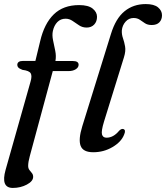

<svg xmlns="http://www.w3.org/2000/svg" viewBox="-27 -738 816 944"><path d="M58 -418.5Q58 -438.5 86.5 -438.5H147L170.5 -535.5Q190.5 -621.5 237.2 -667.2Q284 -713 362 -713Q407 -713 428.5 -695.8Q450 -678.5 450 -655.5Q450 -632 436 -617.2Q422 -602.5 399 -602.5Q378.5 -602.5 362.2 -613.2Q346 -624 330 -635Q314 -646 295.5 -646Q271 -646 255 -629.5Q239 -613 233 -586Q228.5 -565.5 233.8 -540.2Q239 -515 244.5 -488.8Q250 -462.5 245.5 -438H331.5Q359.5 -438 359.5 -419.5Q359.5 -406.5 345.5 -397.5Q331.5 -388.5 309.5 -388.5H232.5L119.5 29.5Q111.5 58.5 111.5 77.5Q111.5 90 117.8 98Q124 106 130 113.2Q136 120.5 136 131.5Q136 153 105 169.5Q74 186 36 186Q-24.5 186 0.5 97L123 -336Q131.5 -364.5 124 -377.5Q116.5 -390.5 83.5 -394.5Q68 -400.5 63 -406.2Q58 -412 58 -418.5ZM689.5 -718Q730.5 -718 750 -701.8Q769.5 -685.5 769.5 -663Q769.5 -642 756.8 -628.5Q744 -615 719 -615Q699 -615 686 -623.5Q673 -632 660.5 -640.8Q648 -649.5 629.5 -649.5Q606.5 -649.5 590.5 -631.5Q574.5 -613.5 572 -588.5Q571 -569 577.5 -550.5Q584 -532 588 -509.5Q592 -487 582.5 -456.5L484.5 -140.5Q470 -93 474.5 -77Q479 -61 496.5 -61Q531 -61 559 -95.5Q570.5 -106.5 579.5 -103.5Q593.5 -99 583 -75.5Q569 -40 526 -14.8Q483 10.5 431.5 10.5Q381.5 10.5 369.5 -20.8Q357.5 -52 377.5 -117L518.5 -571Q542 -647.5 585.5 -682.8Q629 -718 689.5 -718Z"/></svg>

Font: Fraunces 9pt
Style: Italic
Weight: 400
Italic angle: -16°
Version: Version 1.000;[b76b70a41]